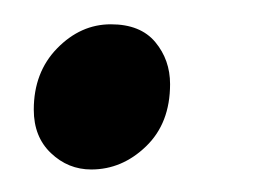

<svg xmlns="http://www.w3.org/2000/svg" viewBox="-20 -132 227 162"><path d="M8.5 -39.5Q8.5 -71 28.2 -91.2Q48 -111.5 73.5 -111.5Q98.5 -111.5 111 -96.5Q123.5 -81.5 123.5 -61Q123.5 -28 103.2 -8.5Q83 11 57 11Q37.5 11 23 -2.8Q8.5 -16.5 8.5 -39.5Z"/></svg>

Font: Merriweather 144pt Medium
Style: Italic
Weight: 500
Italic angle: -7.8°
Version: Version 2.101